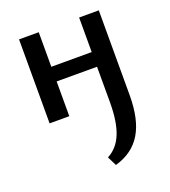

<svg xmlns="http://www.w3.org/2000/svg" viewBox="-130 -513 794 898"><g transform="rotate(-20 266.5 -64.5)"><path d="M465 -418V4Q465 125 423 194.5Q381 264 293 289L270 243Q320 217 343.5 159Q367 101 367 4V-173H166V0H68V-418H166V-246H367V-418Z"/></g></svg>

Font: Ysabeau Semibold
Style: Regular
Weight: 600
Designer: Christian Thalmann (Catharsis Fonts)
Version: Version 0.003